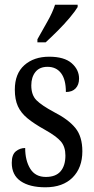

<svg xmlns="http://www.w3.org/2000/svg" viewBox="-20 -786 401 816"><path d="M173 10Q106 10 68 -16Q30 -42 30 -94Q30 -129 47.5 -143Q65 -157 87 -157Q87 -104 108.5 -69Q130 -34 175 -34Q217 -34 237.5 -58Q258 -82 258 -125Q258 -162 239 -184.5Q220 -207 170 -235Q125 -260 97 -283Q69 -306 56 -334.5Q43 -363 43 -405Q43 -473 83.5 -509Q124 -545 189 -545Q253 -545 284.5 -517.5Q316 -490 316 -452Q316 -426 301.5 -410.5Q287 -395 260 -395Q260 -448 239.5 -475Q219 -502 182 -502Q148 -502 130.5 -480Q113 -458 113 -423Q113 -382 135 -360Q157 -338 209 -310Q270 -279 300 -242.5Q330 -206 330 -143Q330 -73 288.5 -31.5Q247 10 173 10ZM139 -619Q160 -657 181.5 -694.5Q203 -732 214 -766H310V-756Q300 -739 277 -711.5Q254 -684 226 -656Q198 -628 174 -606H139Z"/></svg>

Font: Noto Serif Thai ExtraCondensed
Style: Regular
Weight: 400
Width: 2
Designer: Monotype Design Team
Foundry: Monotype Imaging Inc.
Version: Version 2.002; ttfautohint (v1.8.4.7-5d5b)